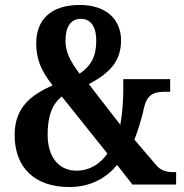

<svg xmlns="http://www.w3.org/2000/svg" viewBox="-20 -744 742 774"><path d="M260 10C348 10 412 -30 452 -79L514 0H690V-50H682C653 -50 629 -55 610 -78L522 -181C539 -225 552 -270 561 -311C575 -372 612 -374 651 -374H666V-425H477V-382C477 -338 473 -284 465 -241L338 -405C426 -451 468 -500 468 -582C468 -657 417 -724 301 -724C184 -724 126 -663 126 -570C126 -505 145 -460 192 -400C113 -364 39 -317 39 -200C39 -68 120 10 260 10ZM301 -447C264 -496 244 -533 244 -580C244 -634 264 -668 306 -668C349 -668 368 -632 368 -581C368 -518 349 -480 301 -447ZM288 -56C218 -56 172 -110 172 -201C172 -272 188 -322 229 -355L413 -125C386 -86 344 -56 288 -56Z"/></svg>

Font: Noto Serif Tamil Condensed
Style: Bold Italic
Weight: 700
Width: 3
Italic angle: -12°
Designer: Indian Type Foundry, Tom Grace, and the Monotype Design Team
Foundry: Monotype Imaging Inc.
Version: Version 2.003